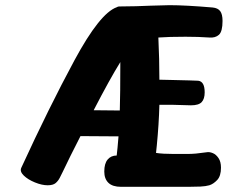

<svg xmlns="http://www.w3.org/2000/svg" viewBox="-20 -716 920 742"><path d="M834 -68Q834 -36 819.5 -20.5Q805 -5 789 0Q775 4 754.5 5Q734 6 707 6H448Q415 6 399 -9.5Q383 -25 383 -53Q383 -84 396 -99.5Q409 -115 431 -115Q434 -139 438 -189L291 -190Q249 -108 222 -51L211 -29Q205 -17 195 -8.5Q185 0 164 0Q142 0 115 -11Q88 -22 72 -37.5Q56 -53 62 -67Q170 -302 268 -483.5Q366 -665 431 -688Q436 -691 440 -691Q474 -691 506 -692Q538 -693 561 -694L635 -696Q697 -696 802 -687Q822 -685 831 -673Q840 -661 840 -635Q840 -594 826 -581.5Q812 -569 789 -571Q747 -574 697 -574Q632 -574 592 -571Q596 -487 596 -408L641 -407Q731 -405 746 -404Q771 -401 771 -359Q771 -334 759.5 -321.5Q748 -309 718 -309L646 -311H596Q594 -235 586 -154L583 -125Q609 -121 652 -121H703Q720 -121 737 -122.5Q754 -124 782 -128Q791 -129 803 -124Q815 -119 824.5 -105Q834 -91 834 -68ZM443 -289Q445 -351 445 -476Q404 -410 342 -290Z"/></svg>

Font: Mali
Style: Bold
Weight: 700
Designer: Kitiyaporn Chalermlarp | Katatrad Aksorn Co.,Ltd.
Foundry: Cadson Demak Co.,Ltd.
Version: Version 1.000; ttfautohint (v1.6)